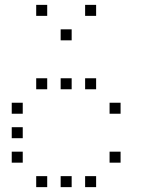

<svg xmlns="http://www.w3.org/2000/svg" viewBox="-20 -793 640 785"><path d="M129 -773Q128 -773 128 -773Q128 -773 128 -772V-729Q128 -728 128 -728Q128 -728 129 -728H172Q173 -728 173 -728Q173 -728 173 -729V-772Q173 -773 173 -773Q173 -773 172 -773ZM329 -773Q328 -773 328 -773Q328 -773 328 -772V-729Q328 -728 328 -728Q328 -728 329 -728H372Q373 -728 373 -728Q373 -728 373 -729V-772Q373 -773 373 -773Q373 -773 372 -773ZM229 -673Q228 -673 228 -673Q228 -673 228 -672V-629Q228 -628 228 -628Q228 -628 229 -628H272Q273 -628 273 -628Q273 -628 273 -629V-672Q273 -673 273 -673Q273 -673 272 -673ZM129 -473Q128 -473 128 -473Q128 -473 128 -472V-429Q128 -428 128 -428Q128 -428 129 -428H172Q173 -428 173 -428Q173 -428 173 -429V-472Q173 -473 173 -473Q173 -473 172 -473ZM229 -473Q228 -473 228 -473Q228 -473 228 -472V-429Q228 -428 228 -428Q228 -428 229 -428H272Q273 -428 273 -428Q273 -428 273 -429V-472Q273 -473 273 -473Q273 -473 272 -473ZM329 -473Q328 -473 328 -473Q328 -473 328 -472V-429Q328 -428 328 -428Q328 -428 329 -428H372Q373 -428 373 -428Q373 -428 373 -429V-472Q373 -473 373 -473Q373 -473 372 -473ZM29 -373Q28 -373 28 -373Q28 -373 28 -372V-329Q28 -328 28 -328Q28 -328 29 -328H72Q73 -328 73 -328Q73 -328 73 -329V-372Q73 -373 73 -373Q73 -373 72 -373ZM429 -373Q428 -373 428 -373Q428 -373 428 -372V-329Q428 -328 428 -328Q428 -328 429 -328H472Q473 -328 473 -328Q473 -328 473 -329V-372Q473 -373 473 -373Q473 -373 472 -373ZM29 -273Q28 -273 28 -273Q28 -273 28 -272V-229Q28 -228 28 -228Q28 -228 29 -228H72Q73 -228 73 -228Q73 -228 73 -229V-272Q73 -273 73 -273Q73 -273 72 -273ZM29 -173Q28 -173 28 -173Q28 -173 28 -172V-129Q28 -128 28 -128Q28 -128 29 -128H72Q73 -128 73 -128Q73 -128 73 -129V-172Q73 -173 73 -173Q73 -173 72 -173ZM429 -173Q428 -173 428 -173Q428 -173 428 -172V-129Q428 -128 428 -128Q428 -128 429 -128H472Q473 -128 473 -128Q473 -128 473 -129V-172Q473 -173 473 -173Q473 -173 472 -173ZM129 -73Q128 -73 128 -73Q128 -73 128 -72V-29Q128 -28 128 -28Q128 -28 129 -28H172Q173 -28 173 -28Q173 -28 173 -29V-72Q173 -73 173 -73Q173 -73 172 -73ZM229 -73Q228 -73 228 -73Q228 -73 228 -72V-29Q228 -28 228 -28Q228 -28 229 -28H272Q273 -28 273 -28Q273 -28 273 -29V-72Q273 -73 273 -73Q273 -73 272 -73ZM329 -73Q328 -73 328 -73Q328 -73 328 -72V-29Q328 -28 328 -28Q328 -28 329 -28H372Q373 -28 373 -28Q373 -28 373 -29V-72Q373 -73 373 -73Q373 -73 372 -73Z"/></svg>

Font: Doto Light
Style: Regular
Weight: 300
Monospace: yes
Version: Version 1.000